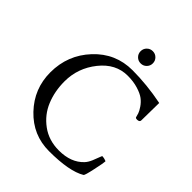

<svg xmlns="http://www.w3.org/2000/svg" viewBox="-222 -945 1085 1085"><g transform="rotate(45 320.5 -402.0)"><path d="M619.1 -178.7Q619.1 -168 605.5 -104Q591.8 -40 585.9 -37.1Q514.6 5.9 352.5 5.9Q223.6 5.9 133.3 -88.9Q43 -183.6 43 -314.5Q43 -453.1 135.7 -552.2Q228.5 -651.4 363.3 -651.4Q478.5 -651.4 600.6 -627Q598.6 -496.1 598.6 -486.3Q598.6 -471.7 578.1 -471.7Q568.4 -471.7 565.4 -476.6Q562.5 -489.3 558.1 -502.4Q553.7 -515.6 539.6 -536.6Q525.4 -557.6 505.4 -572.8Q485.4 -587.9 448.7 -599.1Q412.1 -610.4 366.2 -610.4Q270.5 -610.4 203.1 -525.9Q135.7 -441.4 135.7 -335Q135.7 -255.9 163.1 -189.5Q190.4 -123 249.5 -79.6Q308.6 -36.1 389.6 -36.1Q486.3 -36.1 539.1 -92.8Q552.7 -107.4 563 -131.3Q573.2 -155.3 578.6 -171.4Q584 -187.5 586.9 -187.5Q592.8 -187.5 601.1 -185.5Q609.4 -183.6 614.3 -181.6ZM333.5 -725.1Q319.3 -739.3 319.3 -759.8Q319.3 -780.3 333.5 -794.4Q347.7 -808.6 368.2 -808.6Q388.7 -808.6 402.8 -794.4Q417 -780.3 417 -759.8Q417 -739.3 402.8 -725.1Q388.7 -710.9 368.2 -710.9Q347.7 -710.9 333.5 -725.1Z"/></g></svg>

Font: Crimson Text
Style: Regular
Weight: 400
Version: Version 0.13